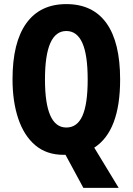

<svg xmlns="http://www.w3.org/2000/svg" viewBox="-20 -745 646 935"><path d="M565 -358Q565 -107 439 -26L558 170H386L299 9H290Q207 9 152 -37.5Q97 -84 69 -167Q41 -250 41 -359Q41 -538 108 -631.5Q175 -725 303 -725Q432 -725 498.5 -632Q565 -539 565 -358ZM199 -358Q199 -124 303 -124Q356 -124 381.5 -181Q407 -238 407 -358Q407 -478 381 -536Q355 -594 303 -594Q199 -594 199 -358Z"/></svg>

Font: Noto Sans Thai ExtCond ExtBd
Style: Regular
Weight: 800
Width: 2
Designer: Monotype Design Team
Foundry: Monotype Imaging Inc.
Version: Version 2.002; ttfautohint (v1.8.4.7-5d5b)